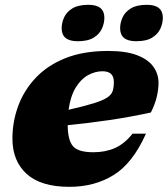

<svg xmlns="http://www.w3.org/2000/svg" viewBox="-20 -744 682 780"><path d="M573 -201Q519 -80.5 441.5 -32.8Q364 15 262 15Q146 15 88.2 -37.5Q30.5 -90 30.5 -181Q30.5 -249.5 53.8 -313Q77 -376.5 124.5 -427.2Q172 -478 245.2 -507.5Q318.5 -537 419 -537Q492.5 -537 537.5 -519.5Q582.5 -502 603.2 -472.8Q624 -443.5 624 -407.5Q624 -381.5 617.2 -352Q610.5 -322.5 593 -287Q511 -269 424.2 -256.2Q337.5 -243.5 255 -235.5Q255.5 -173.5 277 -149.5Q298.5 -125.5 359.5 -125.5Q408 -125.5 446.8 -142.5Q485.5 -159.5 518.5 -201ZM396.5 -454.5Q366.5 -454.5 337.8 -438.8Q309 -423 287.8 -388.5Q266.5 -354 258.5 -298Q324.5 -313 361.8 -324.8Q399 -336.5 416.2 -348.2Q433.5 -360 438 -375Q442.5 -390 442.5 -411.5Q442.5 -454.5 396.5 -454.5ZM295.5 -576.5Q230.5 -576.5 230.5 -629Q230.5 -651.5 240.5 -673.5Q250.5 -695.5 274.2 -710Q298 -724.5 339 -724.5Q404 -724.5 404 -672Q404 -649.5 394 -627.5Q384 -605.5 360.5 -591Q337 -576.5 295.5 -576.5ZM533 -576.5Q468 -576.5 468 -629Q468 -651.5 478 -673.5Q488 -695.5 511.8 -710Q535.5 -724.5 576.5 -724.5Q641.5 -724.5 641.5 -672Q641.5 -649.5 631.5 -627.5Q621.5 -605.5 598 -591Q574.5 -576.5 533 -576.5Z"/></svg>

Font: Newsreader 6pt ExtraBold
Style: Italic
Weight: 800
Italic angle: -17°
Designer: Hugues Gentile
Foundry: Production Type
Version: Version 1.003; ttfautohint (v1.8.3)